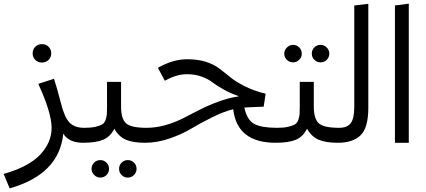

<svg xmlns="http://www.w3.org/2000/svg" viewBox="-49 -783 2335 1053"><path d="M130 -490Q130 -512 144.5 -526.5Q159 -541 181 -541Q203 -541 217.5 -526.5Q232 -512 232 -490Q232 -469 217.5 -454.5Q203 -440 181 -440Q159 -440 144.5 -454.5Q130 -469 130 -490ZM413 -82 426 -41 406 0Q329 0 298 -50Q276 173 4 250L-29 171Q108 132 171 65.5Q234 -1 234 -82Q234 -164 161 -323L247 -351Q260 -314 285 -218Q304 -141 331.5 -111.5Q359 -82 413 -82Z M755 -82 767 -41 747 0Q680 0 641 -17Q602 -34 578 -77Q556 -33 516.5 -16.5Q477 0 406 0L386 -41L414 -82Q450 -82 474 -87.5Q498 -93 511 -100.5Q524 -108 530 -125.5Q536 -143 537 -156.5Q538 -170 538 -198V-334H615V-198Q615 -133 641.5 -107.5Q668 -82 755 -82ZM501 191Q482 191 467.5 176.5Q453 162 453 143Q453 123 467 109Q481 95 501 95Q521 95 535 109Q549 123 549 143Q549 163 535 177Q521 191 501 191ZM700 143Q700 162 686 176.5Q672 191 652 191Q632 191 618 177Q604 163 604 143Q604 123 618 109Q632 95 652 95Q672 95 686 109Q700 123 700 143Z M1470 -82 1483 -41 1463 0Q1251 0 1230 -184Q1177 -171 1112 -138.5Q1047 -106 998 -76.5Q949 -47 881 -23.5Q813 0 747 0L727 -41L754 -82Q806 -82 857.5 -96.5Q909 -111 953.5 -133.5Q998 -156 1043 -179.5Q1088 -203 1145.5 -224.5Q1203 -246 1262 -255Q1217 -270 1177 -292.5Q1137 -315 1114.5 -332.5Q1092 -350 1056.5 -363Q1021 -376 976 -376Q918 -376 855 -340L817 -411Q899 -458 977 -458Q1036 -458 1079 -444.5Q1122 -431 1152 -408.5Q1182 -386 1211.5 -361.5Q1241 -337 1291.5 -311Q1342 -285 1408 -269L1397 -198L1303 -194Q1295 -194 1291 -193Q1306 -124 1346 -103Q1386 -82 1470 -82Z M1510 -489Q1510 -508 1524.5 -522.5Q1539 -537 1558 -537Q1578 -537 1592 -523Q1606 -509 1606 -489Q1606 -469 1592 -455Q1578 -441 1558 -441Q1538 -441 1524 -455Q1510 -469 1510 -489ZM1757 -489Q1757 -469 1743 -455Q1729 -441 1709 -441Q1689 -441 1675 -455Q1661 -469 1661 -489Q1661 -509 1675 -523Q1689 -537 1709 -537Q1729 -537 1743 -522.5Q1757 -508 1757 -489ZM1812 -82 1824 -41 1804 0Q1737 0 1698 -17Q1659 -34 1635 -77Q1613 -33 1573.5 -16.5Q1534 0 1463 0L1443 -41L1471 -82Q1507 -82 1531 -87.5Q1555 -93 1568 -100.5Q1581 -108 1587 -125.5Q1593 -143 1594 -156.5Q1595 -170 1595 -198V-334H1672V-198Q1672 -133 1698.5 -107.5Q1725 -82 1812 -82Z M1804 0 1784 -41 1811 -82Q1856 -82 1875 -108Q1894 -134 1894 -197V-753L1971 -762V-193Q1971 -82 1928.5 -41Q1886 0 1804 0Z M2193 0H2117V-753L2193 -763Z"/></svg>

Font: FiraGO Book
Style: Regular
Weight: 350
Designer: bBox Type
Foundry: bBox Type GmbH
Version: Version 1.001;PS 001.001;hotconv 1.0.88;makeotf.lib2.5.64775